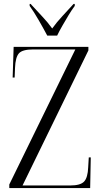

<svg xmlns="http://www.w3.org/2000/svg" viewBox="-20 -951 513 971"><path d="M27 0V-18L361 -701H148Q93 -701 75.5 -681Q58 -661 56 -608L54 -559H44L49 -714H427V-696L94 -13H335Q387 -13 405.5 -33Q424 -53 426 -105L429 -155H439L436 0ZM219 -771Q201 -805 176 -848.5Q151 -892 130 -921V-931H135Q163 -900 192 -869.5Q221 -839 244 -807Q267 -839 295.5 -869.5Q324 -900 352 -931H358V-921Q343 -901 327 -874.5Q311 -848 295.5 -821Q280 -794 269 -771Z"/></svg>

Font: Noto Serif Display Condensed Light
Style: Regular
Weight: 300
Width: 3
Designer: Monotype Design Team
Foundry: Monotype Imaging Inc.
Version: Version 2.009